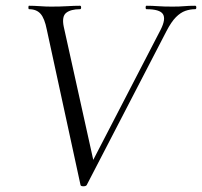

<svg xmlns="http://www.w3.org/2000/svg" viewBox="-20 -645 703 668"><path d="M260.2 -1 142.8 -542Q135.2 -581 121.1 -597Q107 -613 81 -613Q78.8 -613 78.8 -619Q78.8 -625 81 -625Q99 -625 119.3 -623.5Q139.6 -622 157.6 -622Q190 -622 214.2 -623.5Q238.4 -625 258.4 -625Q262.2 -625 262.2 -619Q262.2 -613 258.4 -613Q226.6 -613 210.5 -600.5Q194.4 -588 201.8 -552L309.2 -67.4L270.4 -23L539 -541.8Q557.8 -579 546.8 -596Q535.8 -613 489.6 -613Q486.6 -613 486.6 -619Q486.6 -625 489.6 -625Q510.2 -625 529.7 -623.5Q549.2 -622 580.6 -622Q605.2 -622 620.8 -623.5Q636.4 -625 659 -625Q663 -625 663 -619Q663 -613 659 -613Q641.6 -613 624.9 -607.2Q608.2 -601.4 592.1 -585.3Q576 -569.2 559 -536.4L281.6 -1Q278.6 3.2 269.9 3.1Q261.2 3 260.2 -1Z"/></svg>

Font: Cormorant Light
Style: Italic
Weight: 300
Italic angle: -10°
Designer: Christian Thalmann (Catharsis Fonts)
Foundry: Catharsis Fonts
Version: Version 4.000